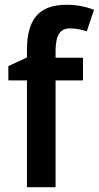

<svg xmlns="http://www.w3.org/2000/svg" viewBox="-20 -785 414 805"><path d="M328 -448V-543H213V-575C214 -637 231 -666 274 -666C300 -666 323 -660 344 -654L374 -744C343 -756 305 -765 260 -765C150 -765 93 -712 93 -575V-544L15 -508V-448H93V0H213V-448Z"/></svg>

Font: Noto Sans Thai SemCond SemBd
Style: Regular
Weight: 600
Width: 4
Designer: Monotype Design Team
Foundry: Monotype Imaging Inc.
Version: Version 2.002